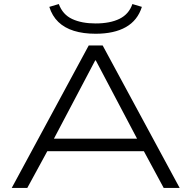

<svg xmlns="http://www.w3.org/2000/svg" viewBox="-20 -930 947 950"><path d="M38 0 419 -705H488L869 0H790L681 -202L723 -182H181L225 -202L115 0ZM451 -631 239 -229 207 -244H698L666 -229L454 -631ZM453 -763Q392 -763 345.5 -777.5Q299 -792 268.5 -821.5Q238 -851 224 -896L271 -910Q290 -858 337 -836Q384 -814 453 -814Q525 -814 571.5 -837Q618 -860 635 -910L682 -896Q661 -829 603 -796Q545 -763 453 -763Z"/></svg>

Font: Nunito Sans 10pt Expanded Light
Style: Regular
Weight: 300
Width: 7
Designer: Vernon Adams
Foundry: Vernon Adams
Version: Version 3.101;gftools[0.9.27]